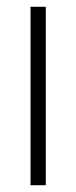

<svg xmlns="http://www.w3.org/2000/svg" viewBox="-20 -546 225 566"><path d="M70 0H115V-526H70Z"/></svg>

Font: Plus Jakarta Sans ExtraLight
Style: Regular
Weight: 200
Designer: Gumpita Rahayu
Foundry: Tokotype
Version: Version 2.004; ttfautohint (v1.8.3)